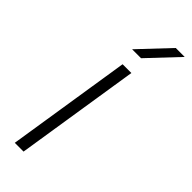

<svg xmlns="http://www.w3.org/2000/svg" viewBox="-236 -722 743 743"><g transform="rotate(45 135.5 -350.0)"><path d="M41 0 121 -510H169L89 0ZM106 -577 222 -700H271L155 -577Z"/></g></svg>

Font: MuseoModerno ExtraLight
Style: Italic
Weight: 250
Italic angle: -9°
Designer: Pablo Cosgaya, Héctor Gatti, Marcela Romero, and the Authors of The MuseoModerno Project.
Foundry: Omnibus-Type Team
Version: Version 1.003